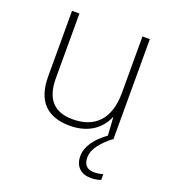

<svg xmlns="http://www.w3.org/2000/svg" viewBox="-136 -633 854 953"><g transform="rotate(20 291.0 -156.0)"><path d="M401 128C401 79 442 37 488 0H492V-530H453V-232C453 -92 383 -25 267 -25C172 -25 120 -76 120 -187V-530H81V-183C81 -55 144 10 264 10C368 10 427 -43 452 -103H454L460 -9C400 35 366 83 366 133C366 189 401 218 452 218C474 218 492 214 504 209V179C493 182 476 186 456 186C420 186 401 165 401 128Z"/></g></svg>

Font: Noto Sans Sinhala UI ExtraLight
Style: Regular
Weight: 200
Designer: Jelle Bosma - Monotype Design Team
Foundry: Monotype Imaging Inc.
Version: Version 2.006